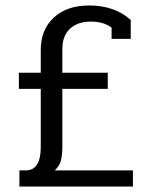

<svg xmlns="http://www.w3.org/2000/svg" viewBox="-20 -682 535 702"><path d="M51 -59H74Q129 -59 129 -144V-357H49V-416H129V-499Q129 -574 177 -618Q225 -662 306 -662Q399 -662 458 -609V-540H388V-581Q359 -603 312 -603Q264 -603 236 -577Q208 -551 208 -503V-416H374V-357H208V-146Q208 -115 202.5 -94.5Q197 -74 180 -59H466V0H51Z"/></svg>

Font: Pridi Light
Style: Regular
Weight: 300
Version: Version 1.002